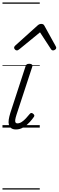

<svg xmlns="http://www.w3.org/2000/svg" viewBox="-20 -1030 474 1550"><path d="M109 15Q85 15 71 5Q57 -5 52 -22.5Q47 -40 50.5 -64Q54 -88 63 -117L186 -494Q190 -506 196 -510.5Q202 -515 217 -515Q231 -515 237.5 -509Q244 -503 241 -493L113 -103Q105 -78 103 -63Q101 -48 105.5 -41Q110 -34 120 -34Q138 -34 155.5 -45.5Q173 -57 189.5 -75Q206 -93 219 -109Q226 -118 233 -118Q240 -118 247 -112Q256 -105 257 -99Q258 -93 254 -87Q242 -69 220.5 -45Q199 -21 170.5 -3Q142 15 109 15ZM116 -623Q108 -623 101 -630Q94 -637 94 -645Q94 -650 96.5 -654Q99 -658 103 -662L284 -825Q292 -832 299 -834.5Q306 -837 314 -837Q321 -837 327.5 -834Q334 -831 338 -823L428 -660Q431 -655 432.5 -651Q434 -647 434 -644Q434 -635 425 -629Q416 -623 409 -623Q403 -623 398.5 -626Q394 -629 391 -634L303 -769L138 -634Q131 -629 126.5 -626Q122 -623 116 -623ZM0 490H301V500H0ZM0 -20H301V0H0ZM0 -505H301V-500H0ZM0 -1010H301V-1000H0Z"/></svg>

Font: Playwrite US Trad Guides
Style: Regular
Weight: 400
Designer: Veronika Burian, José Scaglione
Foundry: TypeTogether
Version: Version 1.003